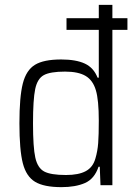

<svg xmlns="http://www.w3.org/2000/svg" viewBox="-20 -763 563 791"><path d="M505 -640H443V0H394L391 -76H386Q369 -26 330 -9Q291 8 233 8Q161 8 124.5 -14Q88 -36 74 -90.5Q60 -145 60 -255Q60 -364 74 -419Q88 -474 124 -496Q160 -518 232 -518Q293 -518 329.5 -501Q366 -484 382 -443H387V-640H254V-688H387V-743H443V-688H505ZM387 -266Q387 -351 375 -391Q363 -432 333 -450Q303 -468 248 -468Q187 -468 160.5 -453.5Q134 -439 125 -396Q116 -353 116 -255Q116 -156 125.5 -113.5Q135 -71 162 -56.5Q189 -42 252 -42Q304 -42 333.5 -58Q363 -74 373 -110Q382 -140 384.5 -173.5Q387 -207 387 -266Z"/></svg>

Font: Saira SemiCondensed Light
Style: Regular
Weight: 300
Width: 4
Designer: Hector Gatti with collaboration of the Omnibus-Type team
Foundry: Omnibus-Type
Version: Version 0.072; ttfautohint (v1.8)